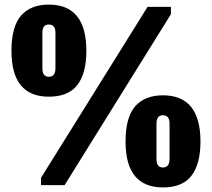

<svg xmlns="http://www.w3.org/2000/svg" viewBox="-20 -808 925 838"><path d="M30 -586Q30 -692 72 -740Q114 -788 193 -788Q357 -788 357 -586Q357 -489 318 -437.5Q279 -386 193 -386Q30 -386 30 -586ZM222 -510V-665Q222 -701 193 -701Q165 -701 165 -665V-510Q165 -473 193 -473Q222 -473 222 -510ZM159 0V-32L624 -778H726V-746L262 0ZM528 -190Q528 -296 570 -344Q612 -392 691 -392Q855 -392 855 -190Q855 -93 816 -41.5Q777 10 691 10Q528 10 528 -190ZM720 -114V-269Q720 -305 691 -305Q663 -305 663 -269V-114Q663 -77 691 -77Q720 -77 720 -114Z"/></svg>

Font: Alfa Slab One
Style: Regular
Weight: 400
Designer: JM Sole
Foundry: JM Sole
Version: Version 2.000